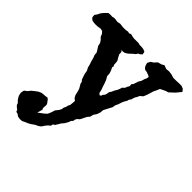

<svg xmlns="http://www.w3.org/2000/svg" viewBox="-219 -656 1075 1075"><g transform="rotate(45 318.0 -119.0)"><path d="M452 -503 468 -512 490 -504 511 -506 533 -503 552 -497H575L596 -498H617L634 -491L645 -477L633 -463L621 -448L605 -433L591 -420L575 -415L562 -409L544 -400L537 -383L528 -365L522 -345L516 -326L508 -306L491 -291L485 -277L479 -268L475 -257L472 -245L464 -235L461 -223L455 -213L449 -202L444 -188L439 -173L432 -159L429 -141L420 -124L412 -109L403 -91L401 -70L394 -51L382 -33L378 -15L365 1L347 37L335 47L329 58L327 70L318 79L315 90L309 101L304 110L297 119L289 128L283 139L277 148L272 157L260 165L258 177L248 185L241 192L232 204L223 218L209 228L192 236L175 248L160 257L141 265L125 273L109 274L91 271L79 262L66 259L61 247L51 240L41 230L37 218L28 210L20 199L12 185L8 165L12 145L28 133L40 118L57 104L73 92L91 84L108 82H117L132 79L141 85L157 107L158 118L157 130V140L161 146L158 158L152 179L183 156L198 142L207 121L213 101L228 82L235 69L237 55L243 43L246 30L252 18L254 -1L255 -16L243 -25L235 -38L231 -53L228 -67L223 -82L209 -106L206 -119L198 -128L192 -145L186 -164L183 -183L174 -200L169 -220L163 -237L158 -257L151 -275L149 -294L140 -309L129 -326L125 -345L115 -360L103 -372L96 -389L85 -401L69 -404L52 -401L37 -400L19 -401L5 -404L-7 -415L-9 -433L2 -449L8 -462L17 -474L26 -484L40 -497L57 -498L69 -497L80 -500H91L109 -497L129 -501L152 -498H174L192 -501L201 -498L213 -503L224 -500L240 -497H278L289 -494H303L320 -492L335 -486L339 -469L330 -460L318 -454L310 -442L301 -435L292 -427L283 -418L271 -409L260 -403L246 -401L237 -403L245 -394L246 -375L255 -358L264 -343L266 -329V-317L271 -306L269 -296L277 -280L283 -262L284 -242L295 -223L303 -202L309 -183L316 -164L320 -145L330 -136L338 -141L341 -150L350 -161L353 -171L355 -185L364 -199L370 -213L378 -226L384 -239L389 -255L401 -266L406 -279L413 -291L412 -305L420 -316L429 -343L439 -360L444 -378L449 -388L452 -403L441 -409L424 -415L410 -417L400 -426L394 -437L390 -452L398 -469L416 -481L430 -497Z"/></g></svg>

Font: Tagesschrift
Style: Regular
Weight: 400
Designer: Yanone
Version: Version 2.000; ttfautohint (v1.8.4.7-5d5b)